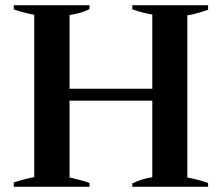

<svg xmlns="http://www.w3.org/2000/svg" viewBox="-20 -720 855 740"><path d="M702 -661V-36Q748 -27 782 -15V0H490V-13Q526 -31 567 -37V-332H248V-36Q294 -26 325 -15V0H33V-17Q88 -34 112 -37V-663Q66 -672 33 -684V-700H325V-685Q295 -669 248 -662V-378H567V-664Q534 -669 490 -684V-700H782V-682Q775 -680 748 -671.5Q721 -663 702 -661Z"/></svg>

Font: Trirong SemiBold
Style: Regular
Weight: 600
Designer: Katatrad Team
Foundry: CadsonDemak
Version: Version 1.000